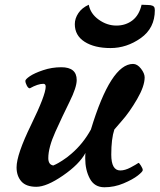

<svg xmlns="http://www.w3.org/2000/svg" viewBox="-20 -780 674 811"><path d="M578 -760Q578 -760 604 -759Q630 -759 633 -746Q634 -742 634 -737Q634 -661 574.5 -619Q515 -577 447 -577Q379 -577 337.5 -603.5Q296 -630 296 -678Q296 -702 311 -724.5Q326 -747 355 -760Q362 -722 397 -697Q432 -672 471.5 -672Q511 -672 539.5 -694Q568 -716 578 -760ZM163 -426Q140 -426 106 -407Q99 -407 93 -419Q87 -431 87 -438Q87 -445 106 -458Q125 -471 162 -483.5Q199 -496 239 -496Q304 -496 304 -442Q304 -411 274 -350.5Q244 -290 214 -223.5Q184 -157 184 -112Q184 -99 189 -91Q194 -83 205 -81Q209 -83 216 -86Q223 -89 243.5 -102Q264 -115 282 -131Q331 -173 364 -233Q448 -510 542 -510Q560 -510 575.5 -490Q591 -470 591 -453Q591 -416 559 -361Q527 -306 495 -270L463 -233Q450 -194 450 -127Q450 -60 488 -60Q508 -60 531.5 -72.5Q555 -85 565 -92Q568 -92 575.5 -80Q583 -68 583 -61.5Q583 -55 562 -38.5Q541 -22 502 -5.5Q463 11 421 11Q379 11 359.5 -25.5Q340 -62 340 -111Q340 -127 341 -134Q315 -86 246 -38.5Q177 9 133.5 9Q90 9 70 -14Q50 -37 50 -73Q50 -127 111.5 -253Q173 -379 173 -414Q173 -426 163 -426Z"/></svg>

Font: Clara
Style: Regular
Weight: 400
Designer: Proyecto DEMO
Foundry: Proyecto DEMO
Version: Version 1.002